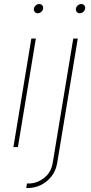

<svg xmlns="http://www.w3.org/2000/svg" viewBox="-20 -733 454 957"><path d="M46.9 0 136.2 -541H158.7L69.3 0ZM168 -667Q158.7 -667 153.1 -673.8Q147.5 -680.7 148.9 -689.9Q150.4 -699.7 158.4 -706.3Q166.5 -712.9 175.8 -712.9Q185.5 -712.9 190.9 -706.3Q196.3 -699.7 194.8 -689.9Q193.4 -680.7 185.5 -673.8Q177.7 -667 168 -667ZM345.2 -541H367.7L265.1 79.1Q258.8 117.7 236.8 145.8Q214.8 173.8 184.1 189Q153.3 204.1 119.6 204.1H110.8L114.3 181.6H123Q163.6 181.6 199.2 154.3Q234.9 127 242.7 79.1ZM377.4 -667Q368.2 -667 362.5 -673.8Q356.9 -680.7 358.4 -689.9Q359.9 -699.7 367.9 -706.3Q376 -712.9 385.3 -712.9Q395 -712.9 400.4 -706.3Q405.8 -699.7 404.3 -689.9Q402.8 -680.7 395 -673.8Q387.2 -667 377.4 -667Z"/></svg>

Font: Inter 17pt Thin
Style: Italic
Weight: 250
Italic angle: -9.3988°
Version: Version 4.001;git-66647c0bb